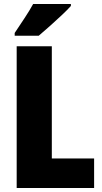

<svg xmlns="http://www.w3.org/2000/svg" viewBox="-20 -947 514 967"><path d="M64 0V-714H241V-149H454V0ZM337 -917Q321 -899 292.5 -872Q264 -845 232.5 -817Q201 -789 175 -767H54V-781Q78 -817 103.5 -855.5Q129 -894 147 -927H337Z"/></svg>

Font: Noto Sans Gurmukhi UI Condensed Black
Style: Regular
Weight: 900
Width: 3
Designer: Jelle Bosma - Monotype Design Team
Foundry: Monotype Imaging Inc.
Version: Version 2.004; ttfautohint (v1.8.4.7-5d5b)